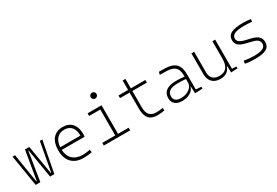

<svg xmlns="http://www.w3.org/2000/svg" viewBox="59 -1745 3984 2758"><g transform="rotate(-30 2051.0 -366.5)"><path d="M369.6 0 291 -478.5H285.2L209 0H130.9L45.9 -517.6H86.9L165 -39.1H171.4L252.4 -517.6H324.2L404.8 -39.1H411.1L499 -517.6H540L440.4 0Z M924.3 9.8Q797.9 9.8 728.5 -62.5Q659.2 -134.8 659.2 -265.6Q659.2 -390.6 717.3 -459Q775.4 -527.3 881.3 -527.3Q980 -527.3 1034.4 -465.3Q1088.9 -403.3 1088.9 -291Q1088.9 -263.7 1085.9 -248H706.5Q710.9 -147 770.8 -91.1Q830.6 -35.2 936 -35.2Q963.4 -35.2 995.6 -38.8Q1027.8 -42.5 1056.2 -48.8L1063.5 -3.9Q1035.6 2.4 998.8 6.1Q961.9 9.8 924.3 9.8ZM707 -292H1042Q1042 -382.8 1000.2 -432.6Q958.5 -482.4 882.3 -482.4Q804.2 -482.4 758.5 -432.6Q712.9 -382.8 707 -292Z M1261.7 0V-43.9H1476.1V-473.6H1291V-517.6H1522V-43.9H1698.2V0ZM1493.2 -646Q1473.1 -646 1458.7 -660.2Q1444.3 -674.3 1444.3 -694.3Q1444.3 -714.4 1458.7 -728.8Q1473.1 -743.2 1493.2 -743.2Q1513.2 -743.2 1527.6 -728.8Q1542 -714.4 1542 -694.3Q1542 -674.3 1527.6 -660.2Q1513.2 -646 1493.2 -646Z M2144.5 9.8Q1962.4 9.8 1962.4 -200.2V-473.6H1803.7V-517.6H1962.4V-673.8H2008.3V-517.6H2249V-473.6H2008.3V-200.2Q2008.3 -35.2 2154.3 -35.2Q2184.6 -35.2 2210.9 -37.8Q2237.3 -40.5 2263.2 -45.4L2268.6 -2Q2237.3 3.9 2207.5 6.8Q2177.7 9.8 2144.5 9.8Z M2772.5 4.9 2767.6 -109.4H2761.7Q2754.4 -75.2 2726.8 -48.3Q2699.2 -21.5 2656.7 -5.9Q2614.3 9.8 2562.5 9.8Q2485.8 9.8 2444.1 -25.4Q2402.3 -60.5 2402.3 -124Q2402.3 -286.1 2626 -286.1Q2664.1 -286.1 2699 -283.9Q2733.9 -281.7 2761.2 -276.9V-297.9Q2761.2 -391.1 2715.6 -432.9Q2669.9 -474.6 2568.4 -476.1L2465.8 -477.5L2475.6 -522.5L2568.4 -521Q2694.3 -519 2751.2 -464.6Q2808.1 -410.2 2808.1 -291.5V-37.1L2897.5 -30.8V0ZM2761.2 -236.8Q2730.5 -241.7 2693.6 -242.7Q2656.7 -243.7 2623.5 -243.7Q2449.2 -243.7 2449.2 -127.4Q2449.2 -83 2479 -59.1Q2508.8 -35.2 2562.5 -35.2Q2619.1 -35.2 2664.1 -54.4Q2709 -73.7 2735.1 -106.7Q2761.2 -139.6 2761.2 -181.2Z M3196.3 9.8Q3108.4 9.8 3060.5 -38.8Q3012.7 -87.4 3012.7 -175.8V-517.6H3058.6V-175.8Q3058.6 -107.9 3096.2 -71.5Q3133.8 -35.2 3201.2 -35.2Q3280.3 -35.2 3320.8 -82Q3361.3 -128.9 3361.3 -239.3V-517.6H3407.2V-35.6L3478.5 -30.8V0L3370.1 4.9L3366.2 -99.6H3358.4Q3343.3 -47.9 3301 -19Q3258.8 9.8 3196.3 9.8Z M3768.6 9.8Q3712.4 9.8 3673.3 6.3Q3634.3 2.9 3603.5 -4.9L3609.4 -51.3Q3704.6 -35.2 3768.6 -35.2Q3872.6 -35.2 3919.7 -57.6Q3966.8 -80.1 3966.8 -129.9Q3966.8 -164.6 3943.1 -188Q3919.4 -211.4 3866.7 -224.6L3752 -253.4Q3676.8 -272 3644 -305.2Q3611.3 -338.4 3611.3 -386.2Q3611.3 -460.9 3673.6 -494.1Q3735.8 -527.3 3875 -527.3Q3907.2 -527.3 3935.3 -525.1Q3963.4 -522.9 4000 -517.6L3994.6 -475.6Q3954.6 -479.5 3925.5 -481Q3896.5 -482.4 3872.1 -482.4Q3759.3 -482.4 3708.7 -459.5Q3658.2 -436.5 3658.2 -385.7Q3658.2 -356.4 3685.3 -333.7Q3712.4 -311 3774.4 -295.9L3865.7 -273.9Q3944.8 -254.9 3979.2 -219.7Q4013.7 -184.6 4013.7 -129.9Q4013.7 -56.2 3955.8 -23.2Q3897.9 9.8 3768.6 9.8Z"/></g></svg>

Font: Cascadia Mono NF ExtraLight
Style: Regular
Weight: 200
Monospace: yes
Designer: Aaron Bell
Foundry: Saja Typeworks
Version: Version 2404.023; ttfautohint (v1.8.4)